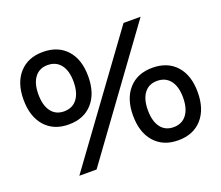

<svg xmlns="http://www.w3.org/2000/svg" viewBox="-117 -873 1206 1046"><g transform="rotate(-20 486.0 -349.5)"><path d="M408 -493Q408 -395 358 -338.5Q308 -282 220 -282Q133 -282 83 -338.5Q33 -395 33 -493Q33 -590 83 -646Q133 -702 220 -702Q308 -702 358 -646.5Q408 -591 408 -493ZM119 -493Q119 -429 145.5 -393.5Q172 -358 220 -358Q269 -358 296 -393.5Q323 -429 323 -493Q323 -556 296 -591Q269 -626 220 -626Q172 -626 145.5 -591Q119 -556 119 -493ZM688 -700H787L277 0H177ZM939 -208Q939 -110 889 -53.5Q839 3 751 3Q664 3 614 -53.5Q564 -110 564 -208Q564 -305 614 -361Q664 -417 751 -417Q839 -417 889 -361.5Q939 -306 939 -208ZM650 -208Q650 -144 676.5 -108.5Q703 -73 751 -73Q800 -73 827 -108.5Q854 -144 854 -208Q854 -271 827 -306Q800 -341 751 -341Q703 -341 676.5 -306Q650 -271 650 -208Z"/></g></svg>

Font: Gontserrat Medium
Style: Regular
Weight: 500
Designer: Julieta Ulanovsky
Foundry: Julieta Ulanovsky
Version: Version 6.001